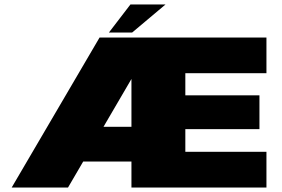

<svg xmlns="http://www.w3.org/2000/svg" viewBox="-20 -844 1268 864"><path d="M32.5 0H286L636 -599V-675H428ZM244.5 -117H616.5V-273.5H292ZM571.5 0H1179V-161H814V-263H1147.5V-415H814V-514.5H1179V-675H571.5ZM470 -697.5H574.5L725 -824H567Z"/></svg>

Font: Anybody SemiExpanded Black
Style: Regular
Weight: 900
Width: 6
Version: Version 1.113;gftools[0.9.25]